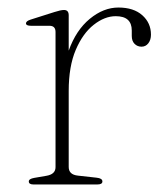

<svg xmlns="http://www.w3.org/2000/svg" viewBox="-20 -490 440 510"><path d="M162.5 -449.5V-355.5Q182 -410 218.5 -440Q255 -470 294.5 -470Q335 -470 358 -449.5Q381 -429 381 -398Q381 -384 374 -375Q367 -366 356 -366Q345 -366 337.5 -373.5Q330 -381 330 -394.5V-409Q330 -447 287.5 -447Q258 -447 229 -424.2Q200 -401.5 181.2 -357.5Q162.5 -313.5 162.5 -248.5V-46.5Q162.5 -26 187 -23.5L236.5 -18Q252 -16.5 252 -8Q252 0 238.5 0H69Q56.5 0 56.5 -8Q56.5 -15 71 -17.5L103 -23Q127.5 -27 127.5 -46V-405Q127.5 -421.5 111.5 -421.5H62.5Q49 -421.5 49 -428Q49 -434 61.5 -438L124.5 -458Q141.5 -463.5 150 -463.5Q162.5 -463.5 162.5 -449.5Z"/></svg>

Font: Fraunces 9pt S000 Thin
Style: Regular
Weight: 100
Version: Version 1.000; ttfautohint (v1.8.3)